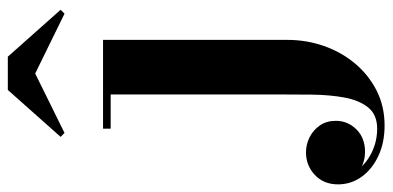

<svg xmlns="http://www.w3.org/2000/svg" viewBox="-392 -468 1004 491"><g transform="rotate(-90 109.5 -222.0)"><path d="M34.5 260Q-9.5 260 -43.5 244Q-77.5 228 -96.8 201Q-116 174 -116 141Q-116 104.5 -92 81.8Q-68 59 -34 59Q-14 59 4.5 68.2Q23 77.5 34.8 94.5Q46.5 111.5 46.5 135.5Q46.5 165.5 24.8 187.8Q3 210 -33 210Q-55 210 -73.8 200Q-92.5 190 -103.8 174.2Q-115 158.5 -115 141H-96Q-96 169.5 -78.5 192Q-61 214.5 -33 227.8Q-5 241 26.5 241Q62 241 80.5 218.2Q99 195.5 106 157.8Q113 120 113.5 73.5Q114 27 114 -20.5V-440.5H26.5V-460H253.5V11.5Q253.5 60.5 237.8 105.2Q222 150 192.8 184.8Q163.5 219.5 123.5 239.8Q83.5 260 34.5 260ZM15.5 -558.5 5.5 -568.5 125.5 -703.5H210.5L330.5 -568.5L320.5 -558.5L167.5 -633.5Z"/></g></svg>

Font: Bodoni Moda 11pt
Style: Bold
Weight: 700
Designer: Owen Earl
Foundry: indestructible type
Version: Version 2.004